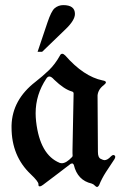

<svg xmlns="http://www.w3.org/2000/svg" viewBox="-20 -720 500 763"><path d="M147.5 -514.2H129.4L168.5 -630.4Q183.6 -675.3 196.8 -687Q211.9 -699.7 231.4 -699.7Q277.8 -699.7 277.8 -664.6Q277.8 -639.6 240.7 -604ZM260.7 -68.8Q235.8 -49.8 206.1 -27.1Q176.3 -4.4 150.9 14.6Q143.1 20.5 138.2 20.5Q137.7 20.5 135.3 20Q132.8 19.5 132.8 14.2V13.2V12.7V12.2V11.7Q132.8 1.5 102.5 -27.3Q25.9 -99.6 25.9 -213.4V-217.3V-217.8V-218.8V-219.2V-220.2V-220.7V-221.2V-221.7Q28.8 -323.7 121.1 -395Q149.4 -417 174.1 -440.7Q198.7 -464.4 217.8 -498.5Q221.2 -506.3 227.5 -506.3Q232.4 -506.3 239.3 -499.5Q312.5 -416 387.7 -400.4Q400.9 -398.4 400.9 -392.6Q400.9 -388.7 392.6 -381.8Q370.1 -365.2 367.7 -340.8V-339.8L369.1 -116.7Q369.1 -93.8 379.9 -88.9Q390.6 -83.5 395 -83.5Q407.2 -83.5 420.9 -98.6Q426.3 -104 430.2 -104Q432.6 -104 435.3 -102.3Q438 -100.6 438 -96.7Q438 -93.3 435.1 -87.9Q417.5 -61.5 401.1 -36.4Q384.8 -11.2 373.5 16.6L373 17.1Q369.6 22.9 365.7 22.9Q361.8 22.9 356.4 17.1Q351.6 11.7 343.8 9.3Q288.1 -3.4 273.4 -64.5Q272.9 -66.9 268.6 -70.3H267.6H267.1H266.6Q263.7 -70.3 260.7 -68.8ZM266.1 -356.4Q235.4 -364.7 195.3 -403.3Q184.1 -416 176.3 -416Q169.4 -416 164.1 -407.7Q121.6 -344.2 121.6 -270Q121.6 -261.7 122.1 -253.7Q122.6 -245.6 123.5 -237.3Q138.7 -104.5 217.3 -72.8Q217.8 -72.8 218.3 -72.3Q223.1 -71.3 225.6 -71.3Q243.2 -71.3 266.6 -96.2Q268.6 -98.6 268.6 -101.6Q268.1 -105.5 268.1 -111.1Q268.1 -116.7 268.1 -124.5L272.5 -348.6Q272.5 -354.5 266.1 -356.4Z"/></svg>

Font: UnifrakturMaguntia sl
Style: Regular
Weight: 400
Designer: j. 'mach' wust, based on a font by Peter Wiegel, original typeface by Carl Albert Fahrenwaldt 1901
Version: Version 2010-11-24